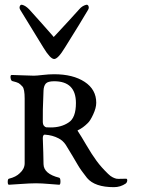

<svg xmlns="http://www.w3.org/2000/svg" viewBox="-20 -760 587 794"><path d="M207 -612Q229 -635 263.5 -673Q298 -711 308 -722Q320 -736 336 -740Q343 -742 346 -734.5Q349 -727 344 -719Q316 -671 249 -564Q220 -516 204 -516Q188 -516 159 -564Q83 -687 64 -719Q59 -727 62 -734.5Q65 -742 72 -740Q85 -737 100 -722Q158 -658 198 -612Q200 -610 201 -608Q202 -606 206 -611ZM157 -189Q158 -166 159 -129.5Q160 -93 160 -81Q161 -41 225 -25Q230 -23 230 -9.5Q230 4 225 4Q221 4 186 1Q151 -2 129 -2Q104 -2 63.5 1Q23 4 17 4Q12 4 12 -8Q12 -20 17 -21Q46 -28 62 -44Q82 -62 82 -85V-352Q82 -392 73 -402Q63 -413 56.5 -416.5Q50 -420 30 -425Q27 -426 25 -432Q23 -438 23.5 -444Q24 -450 29 -450Q43 -450 72 -448.5Q101 -447 120 -447Q131 -447 156.5 -450Q182 -453 204 -453Q282 -453 330 -421.5Q378 -390 378 -335Q378 -314 365.5 -287Q353 -260 343 -251Q323 -231 303 -222Q299 -221 303 -216Q315 -198 337.5 -159.5Q360 -121 379.5 -94.5Q399 -68 427 -41Q437 -31 446.5 -26.5Q456 -22 461.5 -21Q467 -20 481 -20.5Q495 -21 502 -21Q505 -21 506 -17Q507 -13 505 -8Q503 -3 500 -1Q478 14 451 14Q372 14 340 -24Q328 -39 318 -53Q308 -67 302 -77.5Q296 -88 280.5 -114Q265 -140 252 -161Q240 -179 222 -188Q197 -201 167 -203Q162 -204 159.5 -200Q157 -196 157 -189ZM157 -258Q157 -245 162 -239.5Q167 -234 171.5 -233.5Q176 -233 190 -233Q233 -233 263 -253Q294 -272 294 -334Q294 -424 204 -424Q178 -424 169.5 -414.5Q161 -405 160 -386Q156 -294 157 -258Z"/></svg>

Font: EB Garamond 12 All SC
Style: AllSC
Weight: 400
Version: Version 0.016 ; ttfautohint (v0.97) -l 8 -r 50 -G 200 -x 0 -